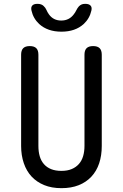

<svg xmlns="http://www.w3.org/2000/svg" viewBox="-20 -970 640 1000"><path d="M90 -685Q90 -708 101 -719Q112 -730 135 -730Q158 -730 169 -719Q180 -708 180 -685V-210Q180 -180 187 -156Q194 -132 209 -115Q224 -98 246.5 -89Q269 -80 300 -80Q331 -80 353.5 -89.5Q376 -99 391 -116Q406 -133 413 -157Q420 -181 420 -210V-685Q420 -708 431 -719Q442 -730 465 -730Q488 -730 499 -719Q510 -708 510 -685V-210Q510 -160 496.5 -119.5Q483 -79 456 -50Q429 -21 390 -5.5Q351 10 300 10Q249 10 210 -6Q171 -22 144.5 -50.5Q118 -79 104 -120Q90 -161 90 -210ZM144 -915Q140 -932 148 -941Q156 -950 175 -950Q186 -950 194 -947Q202 -944 207 -939Q217 -930 222 -918Q227 -906 235 -895Q258 -863 299 -863Q340 -863 364 -895Q372 -905 377.5 -916.5Q383 -928 391 -937Q397 -943 404.5 -946.5Q412 -950 424 -950Q443 -950 451.5 -941Q460 -932 456 -915Q447 -874 416 -845Q372 -805 300 -805Q228 -805 184 -845Q153 -874 144 -915Z"/></svg>

Font: Maple Mono
Style: Regular
Weight: 400
Monospace: yes
Designer: subframe7536
Version: Version 7.300